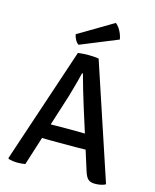

<svg xmlns="http://www.w3.org/2000/svg" viewBox="-132 -990 876 1086"><g transform="rotate(15 306.0 -447.0)"><path d="M245.5 -683Q258 -685 276.2 -686Q294.5 -687 307.5 -687Q320 -687 338 -686Q356 -685 367 -682.5L591.5 -6.5Q580 0.5 563.2 3.8Q546.5 7 529.5 7Q504 7 490.2 -4.5Q476.5 -16 466 -49.5L356 -397Q342 -440.5 328 -489.5Q314 -538.5 303 -578H298Q293 -555.5 285.8 -529Q278.5 -502.5 271.5 -477.2Q264.5 -452 259 -433.5L121 1Q111 3 99.2 4Q87.5 5 75 5Q61 5 47.2 3Q33.5 1 23 -2L20 -7.5ZM232 -165Q227.5 -165 213.2 -165.2Q199 -165.5 184.8 -165.8Q170.5 -166 165.5 -166H116L149 -252.5H192.5Q197.5 -252.5 210 -252.8Q222.5 -253 235.2 -253.2Q248 -253.5 252.5 -253.5H352Q357 -253.5 369.5 -253.2Q382 -253 395.2 -252.8Q408.5 -252.5 413 -252.5H458L486.5 -166H437Q432 -166 417.5 -165.8Q403 -165.5 388.8 -165.2Q374.5 -165 369.5 -165ZM409 -902.5Q419 -895.5 428.8 -881.8Q438.5 -868 445.5 -851.2Q452.5 -834.5 455 -817.5L237 -728.5Q225 -736 216.5 -752Q208 -768 206 -782Z"/></g></svg>

Font: Signika
Style: Regular
Weight: 400
Designer: Anna Giedry
Foundry: Anna Giedry
Version: Version 2.001